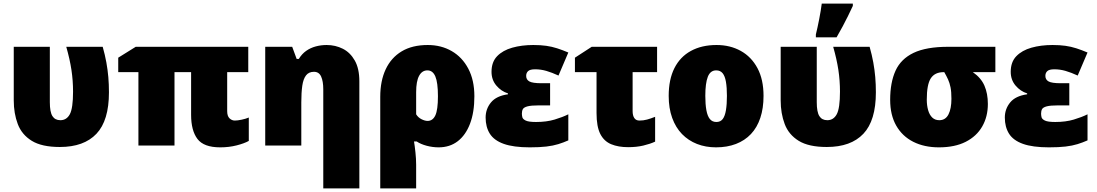

<svg xmlns="http://www.w3.org/2000/svg" viewBox="-20 -815 6140 1075"><path d="M315 8Q214 8 158 -26.5Q102 -61 79.5 -120.5Q57 -180 57 -253V-553H259V-243Q259 -188 273.5 -165Q288 -142 318 -142Q353 -142 371 -175.5Q389 -209 389 -302Q389 -364 380 -423.5Q371 -483 351 -553H555Q568 -507 575.5 -465.5Q583 -424 586.5 -383.5Q590 -343 590 -298Q590 -140 520 -66Q450 8 315 8Z M1295 -140Q1310 -140 1333.5 -145Q1357 -150 1373 -157V-26Q1348 -12 1305 -1Q1262 10 1213 10Q1121 10 1085.5 -37Q1050 -84 1050 -172V-411H957V0H755V-411H642V-492L740 -553H1370V-411H1252V-193Q1252 -165 1265 -152.5Q1278 -140 1295 -140Z M1809 -563Q1858 -563 1899.5 -542Q1941 -521 1966.5 -476Q1992 -431 1992 -360V240H1790V-315Q1790 -360 1778 -386.5Q1766 -413 1738 -413Q1709 -413 1693.5 -393Q1678 -373 1672.5 -335Q1667 -297 1667 -242V0H1465V-553H1616L1641 -485H1653Q1670 -513 1694 -530Q1718 -547 1747.5 -555Q1777 -563 1809 -563Z M2636 -276Q2636 -186 2611.5 -122Q2587 -58 2542.5 -24Q2498 10 2436 10Q2402 10 2368.5 1Q2335 -8 2313 -23H2298Q2302 0 2306 37.5Q2310 75 2310 107V240H2109V-273Q2109 -362 2139.5 -427Q2170 -492 2229 -527.5Q2288 -563 2375 -563Q2450 -563 2509 -529Q2568 -495 2602 -430.5Q2636 -366 2636 -276ZM2373 -421Q2343 -421 2326.5 -390.5Q2310 -360 2310 -299V-175Q2321 -157 2340 -147.5Q2359 -138 2374 -138Q2403 -138 2417.5 -169Q2432 -200 2432 -276Q2432 -353 2417.5 -387Q2403 -421 2373 -421Z M3060 -349V-225H2998Q2954 -225 2933.5 -219.5Q2913 -214 2907.5 -204Q2902 -194 2902 -179Q2902 -170 2904.5 -159Q2907 -148 2923.5 -140Q2940 -132 2981 -132Q3040 -132 3085 -145.5Q3130 -159 3162 -175V-29Q3135 -17 3106 -8Q3077 1 3039 5.5Q3001 10 2946 10Q2855 10 2800.5 -9.5Q2746 -29 2722.5 -66.5Q2699 -104 2699 -157Q2699 -205 2729 -241.5Q2759 -278 2824 -287V-292Q2786 -304 2759 -336Q2732 -368 2732 -413Q2732 -468 2763.5 -500.5Q2795 -533 2848 -548Q2901 -563 2966 -563Q3007 -563 3038.5 -558.5Q3070 -554 3099.5 -544.5Q3129 -535 3162 -521L3107 -392Q3070 -409 3039 -418Q3008 -427 2976 -427Q2948 -427 2937 -417Q2926 -407 2926 -390Q2926 -369 2944 -359Q2962 -349 3012 -349Z M3659 -553V-411H3522V-193Q3522 -168 3531.5 -154Q3541 -140 3560 -140Q3582 -140 3602.5 -145.5Q3623 -151 3648 -161V-22Q3620 -9 3582 0Q3544 9 3497 9Q3442 9 3402 -7.5Q3362 -24 3341 -65Q3320 -106 3320 -182V-411H3199V-492L3293 -553Z M4255 -278Q4255 -209 4237 -155Q4219 -101 4184.5 -64.5Q4150 -28 4100.5 -9Q4051 10 3989 10Q3931 10 3882.5 -9Q3834 -28 3798.5 -64.5Q3763 -101 3743.5 -155Q3724 -209 3724 -278Q3724 -370 3756 -433.5Q3788 -497 3848.5 -530Q3909 -563 3992 -563Q4068 -563 4127.5 -530Q4187 -497 4221 -433.5Q4255 -370 4255 -278ZM3929 -278Q3929 -231 3935 -198Q3941 -165 3954.5 -148.5Q3968 -132 3991 -132Q4014 -132 4026.5 -148.5Q4039 -165 4044.5 -198Q4050 -231 4050 -278Q4050 -325 4044.5 -357Q4039 -389 4026 -405Q4013 -421 3990 -421Q3957 -421 3943 -385Q3929 -349 3929 -278Z M4609 8Q4508 8 4452 -26.5Q4396 -61 4373.5 -120.5Q4351 -180 4351 -253V-553H4553V-243Q4553 -188 4567.5 -165Q4582 -142 4612 -142Q4647 -142 4665 -175.5Q4683 -209 4683 -302Q4683 -364 4674 -423.5Q4665 -483 4645 -553H4849Q4862 -507 4869.5 -465.5Q4877 -424 4880.5 -383.5Q4884 -343 4884 -298Q4884 -140 4814 -66Q4744 8 4609 8ZM4548 -622Q4552 -639 4557 -661Q4562 -683 4566.5 -707Q4571 -731 4575 -754Q4579 -777 4581 -795H4755V-782Q4742 -754 4728 -725.5Q4714 -697 4698.5 -668Q4683 -639 4664 -606H4548Z M5511 -233Q5511 -162 5479.5 -107Q5448 -52 5387 -21Q5326 10 5237 10Q5155 10 5093.5 -21Q5032 -52 4998 -111.5Q4964 -171 4964 -256Q4964 -353 4994 -419Q5024 -485 5095 -519Q5166 -553 5289 -553H5553V-411H5427Q5473 -379 5492 -335Q5511 -291 5511 -233ZM5169 -257Q5169 -225 5176.5 -198.5Q5184 -172 5199.5 -157Q5215 -142 5239 -142Q5274 -142 5290.5 -174.5Q5307 -207 5307 -262Q5307 -301 5302 -326Q5297 -351 5288 -370.5Q5279 -390 5267 -411H5263Q5214 -411 5191.5 -376.5Q5169 -342 5169 -257Z M5967 -349V-225H5905Q5861 -225 5840.5 -219.5Q5820 -214 5814.5 -204Q5809 -194 5809 -179Q5809 -170 5811.5 -159Q5814 -148 5830.5 -140Q5847 -132 5888 -132Q5947 -132 5992 -145.5Q6037 -159 6069 -175V-29Q6042 -17 6013 -8Q5984 1 5946 5.5Q5908 10 5853 10Q5762 10 5707.5 -9.5Q5653 -29 5629.5 -66.5Q5606 -104 5606 -157Q5606 -205 5636 -241.5Q5666 -278 5731 -287V-292Q5693 -304 5666 -336Q5639 -368 5639 -413Q5639 -468 5670.5 -500.5Q5702 -533 5755 -548Q5808 -563 5873 -563Q5914 -563 5945.5 -558.5Q5977 -554 6006.5 -544.5Q6036 -535 6069 -521L6014 -392Q5977 -409 5946 -418Q5915 -427 5883 -427Q5855 -427 5844 -417Q5833 -407 5833 -390Q5833 -369 5851 -359Q5869 -349 5919 -349Z"/></svg>

Font: Noto Sans Display Black
Style: Regular
Weight: 900
Designer: Monotype Design Team
Foundry: Monotype Imaging Inc.
Version: Version 2.003